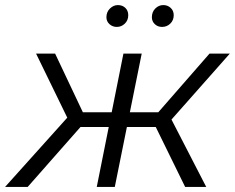

<svg xmlns="http://www.w3.org/2000/svg" viewBox="-56 -736 925 756"><path d="M673 0 545 -261 607 -289 756 0ZM422 -236 433 -294H600L589 -236ZM611 -256 542 -265 769 -525H849ZM53 0H-36L228 -294L283 -261ZM396 0H325L430 -525H502ZM395 -236H229L241 -294H406ZM217 -256 86 -525H161L284 -265ZM582 -630Q565 -630 553.5 -641Q542 -652 542 -668Q542 -689 555.5 -702.5Q569 -716 587 -716Q604 -716 616 -705Q628 -694 628 -676Q628 -656 614.5 -643Q601 -630 582 -630ZM404 -630Q387 -630 375 -641Q363 -652 363 -668Q363 -689 377 -702.5Q391 -716 408 -716Q426 -716 437.5 -705Q449 -694 449 -676Q449 -656 435.5 -643Q422 -630 404 -630Z"/></svg>

Font: MOST Montserrat
Style: Italic
Weight: 400
Italic angle: -11.3°
Designer: Julieta Ulanovsky
Foundry: Julieta Ulanovsky
Version: Version 8.000;March 11, 2024;FontCreator 15.0.0.2926 64-bit